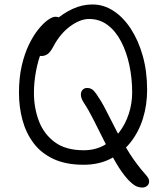

<svg xmlns="http://www.w3.org/2000/svg" viewBox="-20 -729 746 860"><path d="M355 9Q275 9 219.5 -17Q164 -43 130 -88.5Q96 -134 80.5 -192Q65 -250 65 -313Q65 -381 77.5 -435Q90 -489 110 -530Q130 -571 152.5 -598.5Q175 -626 195 -640Q215 -654 228 -654Q240 -654 246.5 -649.5Q253 -645 256 -639Q259 -633 259 -626Q259 -613 246.5 -604.5Q234 -596 213 -575Q187 -549 169 -505.5Q151 -462 141.5 -411.5Q132 -361 132 -313Q132 -246 154 -187.5Q176 -129 225 -92.5Q274 -56 355 -56Q405 -56 445 -77.5Q485 -99 513.5 -136Q542 -173 557 -219.5Q572 -266 572 -315Q572 -378 559.5 -437Q547 -496 522.5 -543Q498 -590 462 -617Q426 -644 379 -644Q339 -644 294 -611Q249 -578 218 -519Q206 -496 193.5 -487Q181 -478 164 -478Q160 -478 157 -481Q154 -484 152.5 -488.5Q151 -493 151 -499Q151 -532 171.5 -569Q192 -606 227 -637.5Q262 -669 305 -689Q348 -709 394 -709Q444 -709 488 -680.5Q532 -652 566 -600Q600 -548 619.5 -478.5Q639 -409 639 -327Q639 -258 620 -197.5Q601 -137 564 -90.5Q527 -44 474.5 -17.5Q422 9 355 9ZM617 111Q603 111 589 104.5Q575 98 552 74Q525 44 498.5 -1.5Q472 -47 447 -97Q422 -147 399 -192.5Q376 -238 356 -268Q344 -286 342.5 -301Q341 -316 349 -325.5Q357 -335 370 -335Q388 -335 399.5 -323Q411 -311 433 -275Q444 -257 462 -221Q480 -185 504.5 -138Q529 -91 561 -41Q593 9 633 54Q648 70 648 83Q648 96 639 103.5Q630 111 617 111Z"/></svg>

Font: Shantell Sans Light
Style: Regular
Weight: 300
Designer: Stephen Nixon, Anya Danilova, Shantell Martin
Foundry: Arrow Type
Version: Version 1.011;[c5ecc13dd]